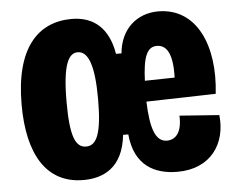

<svg xmlns="http://www.w3.org/2000/svg" viewBox="-45 -594 819 661"><g transform="rotate(-5 365.0 -264.0)"><path d="M218 14C285 14 355 -15 367 -129H385C395 -19 466 14 543 14C659 14 714 -70 703 -168L566 -178C569 -122 547 -96 516 -96C476 -96 460 -144 457 -236L697 -242C716 -409 656 -542 524 -542C450 -542 393 -492 386 -409H367C352 -499 301 -542 225 -542C108 -542 28 -458 28 -263C28 -91 90 14 218 14ZM237 -100C200 -100 183 -140 183 -259C183 -390 205 -426 236 -426C272 -426 292 -377 292 -259C292 -139 273 -100 237 -100ZM509 -424C539 -424 564 -400 561 -310L458 -308C461 -389 475 -424 509 -424Z"/></g></svg>

Font: Bricolage Grotesque 10pt Condensed ExtraBold
Style: Regular
Weight: 800
Width: 3
Designer: Mathieu Triay
Foundry: Atelier Triay
Version: Version 1.000;gftools[0.9.29]